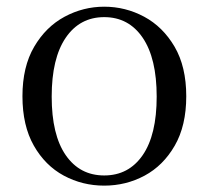

<svg xmlns="http://www.w3.org/2000/svg" viewBox="-20 -551 636 585"><path d="M297.5 14.6Q231.2 14.6 174.4 -15.9Q117.6 -46.5 83 -107.4Q48.4 -168.3 48.4 -257.8Q48.4 -347.6 84.1 -408.5Q119.7 -469.3 176.7 -500Q233.7 -530.6 297.5 -530.6Q362.2 -530.6 419.2 -500.1Q476.2 -469.5 511.9 -408.7Q547.5 -347.8 547.5 -257.8Q547.5 -168 512.4 -107.2Q477.3 -46.3 420.5 -15.8Q363.7 14.6 297.5 14.6ZM297.5 -16.4Q372 -16.4 414.7 -78.2Q457.4 -140.1 457.4 -256.6Q457.4 -373.4 414.7 -436.1Q372 -498.8 297.5 -498.8Q223.1 -498.8 180.3 -436.1Q137.5 -373.4 137.5 -256.6Q137.5 -140.1 180.3 -78.2Q223.1 -16.4 297.5 -16.4Z"/></svg>

Font: Early Summer Mincho VF
Style: Regular
Weight: 250
Designer: GuiWonder
Version: Version 1.002